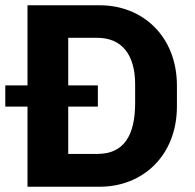

<svg xmlns="http://www.w3.org/2000/svg" viewBox="-31 -706 737 726"><path d="M-11 -383V-303H73V0H347C508 0 638 -117 638 -304V-382C638 -569 508 -686 347 -686H73V-383ZM337 -124H227V-303H339V-383H227V-563H337C429 -563 480 -500 480 -387V-317C480 -193 437 -124 337 -124Z"/></svg>

Font: Chivo
Style: Bold
Weight: 700
Designer: Hector Gatti
Foundry: Omnibus-Type
Version: Version 1.003;PS 001.003;hotconv 1.0.70;makeotf.lib2.5.58329